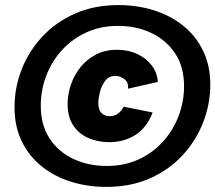

<svg xmlns="http://www.w3.org/2000/svg" viewBox="-20 -732 853 761"><path d="M412.6 -168.5Q368.7 -168.5 331.1 -184.6Q293.5 -200.7 270.8 -234.1Q248 -267.6 248 -320.3Q248 -357.4 260.7 -395.3Q273.4 -433.1 298.1 -464.6Q322.8 -496.1 359.4 -515.4Q396 -534.7 444.3 -534.7Q488.8 -534.7 524.4 -517.8Q560.1 -501 581.8 -472.2Q603.5 -443.4 605.5 -407.2L487.3 -380.4Q490.2 -405.3 473.1 -418.2Q456.1 -431.2 437.5 -431.2Q411.1 -431.2 396.5 -411.1Q381.8 -391.1 375.7 -365.7Q369.6 -340.3 369.6 -323.7Q369.6 -296.9 382.1 -284.2Q394.5 -271.5 415.5 -271.5Q434.6 -271.5 447.8 -281.7Q460.9 -292 470.2 -309.1L585 -286.1Q562.5 -227.1 517.6 -197.8Q472.7 -168.5 412.6 -168.5ZM401.4 8.8Q326.7 8.8 260.7 -12Q194.8 -32.7 144.8 -73Q94.7 -113.3 66.2 -172.1Q37.6 -231 37.6 -306.6Q37.6 -385.3 66.2 -457.8Q94.7 -530.3 148.4 -587.6Q202.1 -645 278.3 -678.5Q354.5 -711.9 449.2 -711.9Q523.9 -711.9 589.8 -691.2Q655.8 -670.4 706.1 -630.1Q756.3 -589.8 784.9 -531Q813.5 -472.2 813.5 -396.5Q813.5 -320.3 785.6 -248Q757.8 -175.8 704.6 -117.7Q651.4 -59.6 575 -25.4Q498.5 8.8 401.4 8.8ZM403.8 -74.2Q472.7 -74.2 528.8 -99.9Q585 -125.5 625.5 -170.2Q666 -214.8 687.7 -271.7Q709.5 -328.6 709.5 -390.6Q709.5 -466.8 674.3 -520Q639.2 -573.2 579.8 -601.3Q520.5 -629.4 447.8 -629.4Q379.4 -629.4 323 -603.8Q266.6 -578.1 226.1 -533.9Q185.5 -489.7 163.6 -432.6Q141.6 -375.5 141.6 -312.5Q141.6 -236.8 176.5 -183.3Q211.4 -129.9 270.8 -102.1Q330.1 -74.2 403.8 -74.2Z"/></svg>

Font: Schibsted Grotesk Black
Style: Italic
Weight: 900
Italic angle: -12°
Designer: Bakken & Baeck AS, Henrik Kongsvoll
Foundry: Schibsted ASA
Version: Version 1.100;gftools[0.9.25]